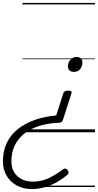

<svg xmlns="http://www.w3.org/2000/svg" viewBox="-154 -905 670 1314"><path d="M313 -285Q327 -285 332.5 -280.5Q338 -276 335 -266L277 -85Q274 -75 266.5 -70Q259 -65 250 -65Q175 -62 114.5 -43Q54 -24 11.5 10Q-31 44 -53.5 91.5Q-76 139 -76 200Q-76 243 -57 274Q-38 305 -5 321.5Q28 338 70 338Q110 338 144 327.5Q178 317 210 298.5Q242 280 275 256Q286 247 294.5 249Q303 251 309 260Q316 270 315.5 277.5Q315 285 304 294Q269 323 229.5 344.5Q190 366 148 377.5Q106 389 63 389Q6 389 -39 364.5Q-84 340 -109 297Q-134 254 -134 199Q-134 128 -107 72Q-80 16 -30 -23Q20 -62 86.5 -85Q153 -108 231 -115L279 -266Q283 -276 291 -280.5Q299 -285 313 -285ZM370 -515Q388 -515 399 -505.5Q410 -496 410 -478Q410 -451 394.5 -432Q379 -413 351 -413Q334 -413 322.5 -422.5Q311 -432 311 -450Q311 -476 327 -495.5Q343 -515 370 -515ZM0 365H496V375H0ZM0 -20H496V0H0ZM0 -505H496V-500H0ZM0 -885H496V-875H0Z"/></svg>

Font: Playwrite DK Uloopet Guides
Style: Regular
Weight: 400
Designer: Veronika Burian, José Scaglione
Foundry: TypeTogether
Version: Version 1.003